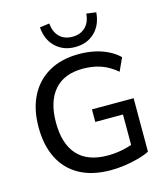

<svg xmlns="http://www.w3.org/2000/svg" viewBox="-134 -1040 1000 1152"><g transform="rotate(-15 365.5 -464.0)"><path d="M412 9Q297 9 218 -34.5Q139 -78 98.5 -159Q58 -240 58 -352Q58 -464 99.5 -545Q141 -626 218.5 -670Q296 -714 405 -714Q455 -714 500 -704.5Q545 -695 583.5 -676Q622 -657 651 -629L614 -548Q567 -588 516.5 -605.5Q466 -623 405 -623Q288 -623 227 -552.5Q166 -482 166 -352Q166 -219 229 -150Q292 -81 416 -81Q461 -81 504.5 -89.5Q548 -98 588 -114L567 -62V-295H395V-373H654V-41Q625 -26 584.5 -15Q544 -4 499.5 2.5Q455 9 412 9ZM396 -760Q323 -760 275 -805.5Q227 -851 221 -929L281 -937Q286 -883 316 -853.5Q346 -824 396 -824Q445 -824 476 -853.5Q507 -883 511 -937L571 -929Q565 -851 517.5 -805.5Q470 -760 396 -760Z"/></g></svg>

Font: Nunito Sans 12pt ExtraLight SemiBold
Style: Regular
Weight: 600
Version: Version 3.101;gftools[0.9.27]